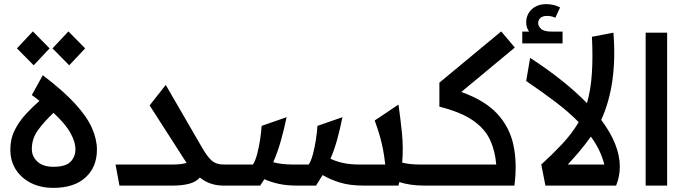

<svg xmlns="http://www.w3.org/2000/svg" viewBox="-20 -898 3328 929"><path d="M238 11Q176 11 129 -13Q82 -37 56 -78.5Q30 -120 30 -174Q30 -227 52 -270Q74 -313 107 -348Q140 -383 171 -410Q154 -424 134 -438L187 -534Q286 -459 343.5 -396Q401 -333 425 -278.5Q449 -224 449 -174Q449 -90 394 -39.5Q339 11 238 11ZM134 -177Q134 -141 161 -116Q188 -91 238 -91Q298 -91 321.5 -115.5Q345 -140 345 -177Q345 -210 321.5 -253.5Q298 -297 239 -352Q195 -311 164.5 -269.5Q134 -228 134 -177ZM143 -582 62 -664 139 -746 220 -664ZM315 -582 234 -664 311 -746 392 -664Z M558 0 539 -102H818Q859 -102 883 -110Q876 -120 869 -131L704 -388L782 -487L957 -185Q984 -138 1005.5 -120Q1027 -102 1061 -102H1071V0H1061Q995 0 947 -39Q928 -17 893.5 -8.5Q859 0 818 0Z M1071 -102H1204Q1216 -121 1224.5 -153.5Q1233 -186 1238.5 -222Q1244 -258 1246 -289L1367 -331Q1353 -266 1338 -213.5Q1323 -161 1302 -113Q1344 -102 1394 -102H1474Q1486 -121 1494.5 -153.5Q1503 -186 1508.5 -222Q1514 -258 1516 -289L1637 -331Q1625 -272 1611.5 -223Q1598 -174 1579 -130Q1637 -102 1716 -102H1844Q1839 -147 1832.5 -179Q1826 -211 1817 -242.5Q1808 -274 1793 -315L1908 -392Q1918 -323 1925 -253Q1932 -183 1926 -111Q1964 -102 2009 -102H2041V0H2032Q1997 0 1967 -4.5Q1937 -9 1912 -17Q1910 -8 1908 0H1739Q1672 0 1624 -15Q1576 -30 1541 -51Q1526 -26 1509 0H1417Q1367 0 1328.5 -8.5Q1290 -17 1259 -31Q1249 -15 1239 0H1071Q1041 0 1041 -53Q1041 -102 1071 -102Z M2041 -102H2381Q2376 -167 2351.5 -220.5Q2327 -274 2269.5 -314.5Q2212 -355 2106 -382V-498L2405 -746L2471 -668L2212 -453Q2325 -413 2385.5 -348Q2446 -283 2464.5 -195Q2483 -107 2469 0H2041Q2011 0 2011 -53Q2011 -102 2041 -102Z M2619 0 2599 -102Q2652 -150 2699.5 -200.5Q2747 -251 2780 -307Q2733 -355 2670 -403Q2607 -451 2526 -506L2545 -618Q2714 -508 2820 -399Q2839 -464 2844 -545.5Q2849 -627 2844 -720L2948 -740Q2968 -491 2889 -318Q2979 -198 2979 -91Q2979 -44 2961 0ZM2727 -102H2904Q2886 -173 2839 -237Q2809 -195 2779 -160Q2749 -125 2727 -102ZM2507 -688V-745H2540Q2526 -765 2526 -789Q2526 -828 2553 -853Q2580 -878 2623 -878Q2660 -878 2690 -862L2667 -812Q2657 -817 2647 -819Q2637 -821 2627 -821Q2605 -821 2594.5 -811Q2584 -801 2584 -786Q2584 -772 2598 -758.5Q2612 -745 2651 -745H2702V-688Z M3104 -740H3208V0H3104Z"/></svg>

Font: Readex Pro
Style: Regular
Weight: 400
Designer: Bonnie Shaver-Troup, Thomas Jockin
Foundry: Lexend
Version: Version 1.204; ttfautohint (v1.8.4.7-5d5b)